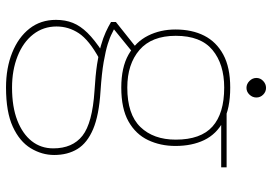

<svg xmlns="http://www.w3.org/2000/svg" viewBox="-153 -519 904 638"><g transform="rotate(90 299.0 -200.0)"><path d="M271 232Q206 232 155 211.5Q104 191 75 154Q46 117 46 66Q46 35 56 10Q66 -15 89 -38.5Q112 -62 153 -89L175 -78Q113 -44 90.5 -10Q68 24 68 64Q68 108 94 141.5Q120 175 166.5 193.5Q213 212 271 212Q335 212 380 194.5Q425 177 449 146.5Q473 116 473 75Q473 11 431 -22Q389 -55 282 -62Q231 -65 194 -70.5Q157 -76 131 -83.5Q105 -91 86.5 -99.5Q68 -108 53 -117V-133L137 -200L159 -193L68 -119L62 -133Q76 -128 90 -120.5Q104 -113 126.5 -106Q149 -99 186 -92.5Q223 -86 283 -82Q363 -77 409 -57.5Q455 -38 475 -5.5Q495 27 495 72Q495 113 472.5 150Q450 187 401 209.5Q352 232 271 232ZM271 -151Q204 -151 161.5 -175Q119 -199 98.5 -240Q78 -281 78 -331Q78 -386 98.5 -426.5Q119 -467 161.5 -490Q204 -513 271 -513Q341 -513 383.5 -490Q426 -467 445.5 -426.5Q465 -386 465 -331Q465 -281 445.5 -240Q426 -199 383.5 -175Q341 -151 271 -151ZM271 -171Q360 -171 402 -214.5Q444 -258 444 -332Q444 -415 400.5 -454Q357 -493 271 -493Q193 -493 146 -454Q99 -415 99 -332Q99 -252 146 -211.5Q193 -171 271 -171ZM365 -483 356 -501H536V-483ZM272 -567Q259 -567 249 -577Q239 -587 239 -600Q239 -613 249 -622.5Q259 -632 272 -632Q285 -632 294.5 -622.5Q304 -613 304 -600Q304 -587 294.5 -577Q285 -567 272 -567Z"/></g></svg>

Font: DM Sans 17pt Thin
Style: Regular
Weight: 250
Version: Version 4.004;gftools[0.9.30]